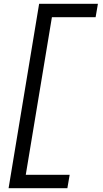

<svg xmlns="http://www.w3.org/2000/svg" viewBox="-20 -843 540 1006"><path d="M25 143 185 -823H493L481 -753H252L115 73H345L333 143Z"/></svg>

Font: Iosevka Gothic
Style: Italic
Weight: 400
Italic angle: -9°
Monospace: yes
Designer: Belleve Invis
Foundry: Belleve Invis
Version: Version 15.5.1; ttfautohint (v1.8.4)